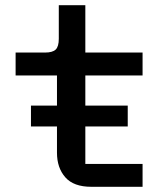

<svg xmlns="http://www.w3.org/2000/svg" viewBox="-20 -718 640 738"><path d="M528 0H331Q263 0 231 -36.5Q199 -73 199 -131V-232H99V-312H199V-428H40V-516H153Q182 -516 194 -527.5Q206 -539 206 -569V-698H308V-516H528V-428H308V-312H471V-232H308V-88H528Z"/></svg>

Font: IBM Plex Mono Medium
Style: Regular
Weight: 500
Monospace: yes
Designer: Mike Abbink, Paul van der Laan, Pieter van Rosmalen
Foundry: Bold Monday
Version: Version 2.3